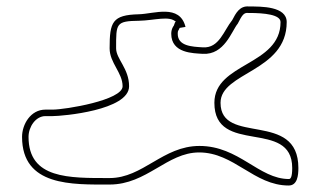

<svg xmlns="http://www.w3.org/2000/svg" viewBox="-20 -674 989 592"><path d="M552 -591C534 -663 454 -631 408 -630C326 -628 318 -606 318 -525C318 -480 358 -450 358 -408C358 -365 181 -336 142 -336H120C74 -336 48 -290 48 -252C48 -99 203 -105 318 -105C433 -105 495 -204 594 -204C702 -204 763 -102 870 -102C897 -102 900 -133 900 -156C900 -335 660 -224 660 -357C660 -452 864 -452 864 -606C864 -655 785 -654 748 -654C719 -657 707 -633 696 -612C670 -580 656 -525 606 -528C571 -530 528 -532 528 -570C528 -581 530 -578 534 -588ZM523 -606H520L516 -595C516 -595 508 -586 508 -570C508 -509 577 -510 605 -508C672 -504 694 -578 713 -601C726 -626 731 -636 746 -634H748C795 -634 845 -629 845 -606C845 -471 641 -481 641 -357C641 -193 881 -310 881 -156C881 -128 876 -122 871 -122C778 -122 717 -224 595 -224C482 -224 421 -125 318 -125C193 -125 68 -122 68 -252C68 -283 90 -316 120 -316H142C173 -316 378 -334 378 -408C378 -463 338 -492 338 -525C338 -602 337 -609 409 -610C457 -611 503 -627 523 -606Z"/></svg>

Font: CISF Camouflage Kit
Style: OuLn
Weight: 400
Designer: Robert Jablonski, Jasper
Foundry: Cannot Into Space Fonts
Version: Version 1.27